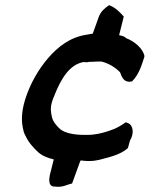

<svg xmlns="http://www.w3.org/2000/svg" viewBox="-20 -611 579 743"><path d="M77 -225C62 -175 62 -139 71 -105L72 -104L71 -103C73 -99 75 -91 78 -87C90 -60 110 -38 130 -20C147 -6 165 0 188 6L178 46V47C178 48 154 114 193 111C221 115 239 104 248 102L259 99L291 11C292 11 293 10 295 10C302 11 310 12 318 12H330C341 12 352 10 362 8C404 -3 446 -12 475 -38L483 -67C500 -94 496 -128 474 -135L467 -138C447 -124 429 -113 400 -104C376 -96 349 -89 318 -89H306C266 -89 232 -96 213 -111C199 -124 185 -140 181 -158C177 -176 174 -192 181 -216L184 -225C186 -231 188 -236 191 -242V-243C217 -308 250 -362 304 -371L314 -370H316C324 -372 332 -372 340 -372H341C351 -373 361 -373 372 -373C401 -366 426 -350 444 -332C448 -328 452 -292 484 -295L491 -296C519 -324 529 -362 538 -389L539 -394C533 -424 500 -451 469 -463C468 -463 467 -464 467 -464C462 -471 449 -473 441 -475L459 -547C443 -564 429 -581 402 -591C386 -580 369 -566 362 -545L339 -481C333 -480 326 -479 317 -477C252 -468 204 -430 166 -386C130 -344 97 -289 77 -225Z"/></svg>

Font: SolarCharger
Style: 952
Weight: 900
Designer: Mew Too
Foundry: Cannot Into Space Fonts/KineticPlasma Fonts
Version: Version 1.100